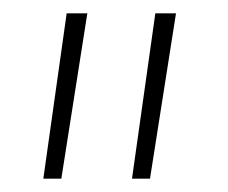

<svg xmlns="http://www.w3.org/2000/svg" viewBox="-20 -740 342 288"><path d="M45 -472 80 -720H111Q101 -657 91.5 -596Q82 -535 72 -472ZM178 -472 213 -720H244Q234 -657 224.5 -596Q215 -535 205 -472Z"/></svg>

Font: Josefin Slab Light
Style: Italic
Weight: 300
Italic angle: -12°
Designer: Santiago Orozco
Foundry: Typemade
Version: Version 2.000